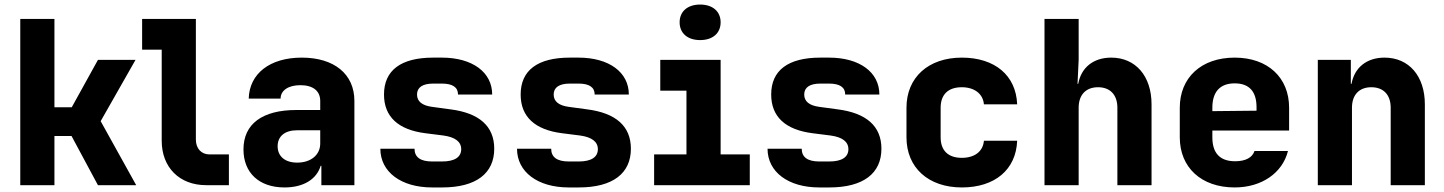

<svg xmlns="http://www.w3.org/2000/svg" viewBox="-20 -813 6340 843"><path d="M219 0V-216H294L410 0H578L422 -281L575 -550H410L295 -342H219V-730H69V0Z M985 0V-135H900C864 -135 840 -161 840 -200V-730H604V-595H690V-195C690 -78 768 0 885 0Z M1305 -560C1165 -560 1075 -490 1072 -380H1212C1212 -416 1246 -439 1299 -439C1354 -439 1386 -414 1386 -370V-330H1281C1132 -330 1049 -269 1049 -157C1049 -54 1118 10 1229 10C1313 10 1370 -26 1388 -85H1391V0H1536V-370C1536 -488 1447 -560 1305 -560ZM1285 -99C1232 -99 1199 -126 1199 -171C1199 -215 1231 -241 1284 -241H1386V-183C1386 -132 1344 -99 1285 -99Z M1921 10C2071 10 2150 -52 2150 -160C2150 -259 2084 -317 1957 -333L1876 -344C1833 -350 1811 -368 1811 -398C1811 -429 1835 -446 1882 -446H1920C1967 -446 1991 -430 1991 -398H2141C2141 -496 2054 -560 1920 -560H1882C1740 -560 1666 -504 1666 -398C1666 -301 1728 -243 1848 -228L1927 -218C1978 -211 2005 -191 2005 -158C2005 -123 1976 -104 1921 -104H1877C1826 -104 1800 -123 1800 -160H1650C1650 -58 1741 10 1877 10Z M2521 10C2671 10 2750 -52 2750 -160C2750 -259 2684 -317 2557 -333L2476 -344C2433 -350 2411 -368 2411 -398C2411 -429 2435 -446 2482 -446H2520C2567 -446 2591 -430 2591 -398H2741C2741 -496 2654 -560 2520 -560H2482C2340 -560 2266 -504 2266 -398C2266 -301 2328 -243 2448 -228L2527 -218C2578 -211 2605 -191 2605 -158C2605 -123 2576 -104 2521 -104H2477C2426 -104 2400 -123 2400 -160H2250C2250 -58 2341 10 2477 10Z M3054 -637C3109 -637 3144 -667 3144 -715C3144 -763 3109 -793 3054 -793C2999 -793 2964 -763 2964 -715C2964 -667 2999 -637 3054 -637ZM3272 0V-135H3144V-550H2879V-415H2994V-135H2852V0Z M3621 10C3771 10 3850 -52 3850 -160C3850 -259 3784 -317 3657 -333L3576 -344C3533 -350 3511 -368 3511 -398C3511 -429 3535 -446 3582 -446H3620C3667 -446 3691 -430 3691 -398H3841C3841 -496 3754 -560 3620 -560H3582C3440 -560 3366 -504 3366 -398C3366 -301 3428 -243 3548 -228L3627 -218C3678 -211 3705 -191 3705 -158C3705 -123 3676 -104 3621 -104H3577C3526 -104 3500 -123 3500 -160H3350C3350 -58 3441 10 3577 10Z M4203 10C4348 10 4441 -68 4446 -195H4300C4296 -147 4258 -120 4203 -120C4143 -120 4110 -152 4110 -210V-340C4110 -398 4143 -430 4203 -430C4257 -430 4296 -402 4300 -355H4446C4441 -482 4348 -560 4203 -560C4056 -560 3960 -473 3960 -340V-210C3960 -77 4056 10 4203 10Z M4859 -560C4780 -560 4727 -516 4714 -445H4711L4716 -550V-730H4566V0H4716V-340C4716 -397 4748 -430 4801 -430C4854 -430 4886 -397 4886 -340V0H5036V-355C5036 -479 4966 -560 4859 -560Z M5640 -340C5640 -472 5547 -560 5401 -560C5254 -560 5160 -472 5160 -340V-210C5160 -78 5254 10 5401 10C5520 10 5611 -54 5635 -150H5488C5479 -122 5450 -105 5403 -105C5336 -105 5303 -141 5303 -210V-240H5640ZM5303 -340C5303 -408 5335 -447 5401 -447C5466 -447 5497 -410 5497 -342V-327L5303 -325Z M6059 -560C5980 -560 5927 -516 5914 -445H5911V-550H5766V0H5916V-340C5916 -397 5948 -430 6001 -430C6054 -430 6086 -397 6086 -340V0H6236V-355C6236 -479 6166 -560 6059 -560Z"/></svg>

Font: Tekne LDO ExtraBold
Style: Regular
Weight: 800
Monospace: yes
Designer: Alessio Laiso, Mario Rullo, Paolo Rosset
Foundry: Alessio Laiso
Version: Version 1.000;hotconv 1.0.109;makeotfexe 2.5.65596